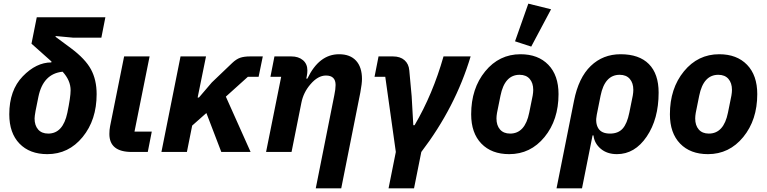

<svg xmlns="http://www.w3.org/2000/svg" viewBox="-20 -835 4212 1055"><path d="M537 -628H382L286 -637L285 -633L370 -570Q449 -511 480 -453.5Q511 -396 511 -318Q511 -176 434 -82Q357 12 240 12Q143 12 87 -46Q31 -104 31 -207Q31 -339 105 -415.5Q179 -492 262 -492L263 -497L153 -595L182 -740H559ZM368 -339Q368 -393 324 -441Q217 -430 191 -303Q170 -206 170 -184Q170 -146 189.5 -123.5Q209 -101 245 -101Q326 -101 350 -215Q368 -302 368 -339Z M814 -112 792 0H704Q581 0 581 -99Q581 -122 585 -142L662 -525H802L719 -112Z M1196 0 1114 -214 1036 -145 1007 0H867L972 -525H1112L1066 -299H1073L1144 -382L1256 -489Q1278 -510 1299.5 -517.5Q1321 -525 1354 -525H1424L1401 -413H1342L1221 -304L1357 0Z M1582 0H1442L1525 -413H1466L1488 -525H1581Q1620 -525 1644.5 -504.5Q1669 -484 1669 -448Q1669 -433 1666 -418L1663 -403H1669Q1733 -537 1843 -537Q1904 -537 1936.5 -501.5Q1969 -466 1969 -401Q1969 -376 1960 -327L1855 200H1715L1817 -312Q1824 -345 1824 -368Q1824 -420 1771 -420Q1727 -420 1686 -372Q1647 -327 1636 -270Z M2115 200 2155 0 2097 -413H2038L2060 -525H2139Q2179 -525 2202.5 -504.5Q2226 -484 2229 -448L2242 -306L2251 -147H2258Q2358 -317 2417 -525H2566Q2482 -245 2295 0L2255 200Z M3008 -784 2899 -579 2810 -608 2883 -815ZM2778 12Q2681 12 2625 -46Q2569 -104 2569 -207Q2569 -349 2646 -443Q2723 -537 2840 -537Q2937 -537 2993 -479Q3049 -421 3049 -318Q3049 -176 2972 -82Q2895 12 2778 12ZM2783 -101Q2865 -101 2888 -216L2907 -310Q2910 -328 2910 -341Q2910 -379 2890.5 -401.5Q2871 -424 2835 -424Q2753 -424 2730 -309L2711 -215Q2708 -197 2708 -184Q2708 -146 2727.5 -123.5Q2747 -101 2783 -101Z M3038 200 3134 -281Q3159 -408 3226 -472.5Q3293 -537 3390 -537Q3492 -537 3545.5 -483Q3599 -429 3599 -326Q3599 -181 3533.5 -84.5Q3468 12 3370 12Q3316 12 3281 -17.5Q3246 -47 3241 -91H3236L3178 200ZM3332 -101Q3377 -101 3401.5 -128.5Q3426 -156 3438 -216L3457 -310Q3460 -328 3460 -341Q3460 -379 3440.5 -401.5Q3421 -424 3385 -424Q3303 -424 3280 -309L3259 -204Q3250 -159 3267.5 -130Q3285 -101 3332 -101Z M3870 12Q3773 12 3717 -46Q3661 -104 3661 -207Q3661 -349 3738 -443Q3815 -537 3932 -537Q4029 -537 4085 -479Q4141 -421 4141 -318Q4141 -176 4064 -82Q3987 12 3870 12ZM3875 -101Q3957 -101 3980 -216L3999 -310Q4002 -328 4002 -341Q4002 -379 3982.5 -401.5Q3963 -424 3927 -424Q3845 -424 3822 -309L3803 -215Q3800 -197 3800 -184Q3800 -146 3819.5 -123.5Q3839 -101 3875 -101Z"/></svg>

Font: Aneliza
Style: Bold Italic
Weight: 700
Italic angle: -11.31°
Designer: Mike Abbink, Paul van der Laan, Pieter van Rosmalen
Foundry: Bold Monday
Version: Version 3.0